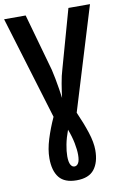

<svg xmlns="http://www.w3.org/2000/svg" viewBox="-102 -772 691 1070"><g transform="rotate(-10 243.0 -237.0)"><path d="M243 240Q175 240 144.5 202Q114 164 114 93Q114 44 132 -14Q150 -72 177 -131L0 -714H122L213 -390Q218 -368 224 -338Q230 -308 234.5 -278Q239 -248 242 -226Q246 -261 253.5 -305.5Q261 -350 271 -382L364 -714H486L308 -131Q337 -66 355.5 -9Q374 48 374 92Q374 161 343 200.5Q312 240 243 240ZM244 162Q258 162 266.5 147.5Q275 133 275 101Q275 72 267.5 34Q260 -4 244 -46Q228 -3 221 34Q214 71 214 99Q214 132 222.5 147Q231 162 244 162Z"/></g></svg>

Font: Noto Sans ExtraCondensed SemiBold
Style: Regular
Weight: 600
Width: 2
Designer: Monotype Design Team
Foundry: Monotype Imaging Inc.
Version: Version 2.013; ttfautohint (v1.8.4.7-5d5b)